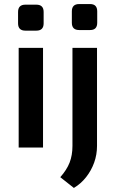

<svg xmlns="http://www.w3.org/2000/svg" viewBox="-20 -727 570 946"><path d="M192 -491V0H72V-491ZM159 -704Q195 -704 195 -668V-612Q195 -576 159 -576H105Q69 -576 69 -612V-668Q69 -704 105 -704ZM458 -491V-8Q458 35 444 74Q430 113 404.5 145.5Q379 178 344 199L277 146Q309 110 323 74Q337 38 337 -8V-491ZM424 -707Q459 -707 459 -671V-615Q459 -579 424 -579H370Q334 -579 334 -615V-671Q334 -707 370 -707Z"/></svg>

Font: Exo 2 SemiBold
Style: Regular
Weight: 600
Designer: Natanael Gama
Foundry: Natanael Gama
Version: Version 2.010